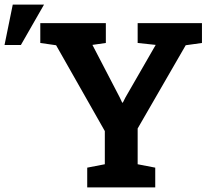

<svg xmlns="http://www.w3.org/2000/svg" viewBox="-24 -811 914 831"><path d="M353.5 0V-85.4L429.7 -100.1V-243.7L218.8 -615.2L150.4 -625V-710.9H434.1V-625L376 -616.7L494.1 -389.6L504.9 -366.7L507.8 -367.2L518.6 -388.7L649.9 -616.7L571.8 -625V-710.9H850.1V-625L779.8 -615.2L571.8 -254.9V-100.1L647.9 -85.4V0ZM-4.4 -616.2 31.2 -791H166.5L66.4 -616.2Z"/></svg>

Font: Robotiche
Style: Bold
Weight: 700
Designer: Google
Version: Version 2.001